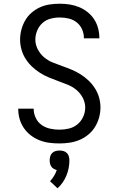

<svg xmlns="http://www.w3.org/2000/svg" viewBox="-20 -763 640 1032"><path d="M299 8Q272 8 245 4.5Q218 1 192.5 -9Q167 -19 145.5 -35.5Q124 -52 108.5 -74.5Q93 -97 85.5 -123.5Q78 -150 78 -177Q78 -177 78 -178Q78 -179 78 -179H161Q161 -179 161 -178.5Q161 -178 161 -178Q161 -153 172 -129.5Q183 -106 203.5 -91.5Q224 -77 249 -71.5Q274 -66 299 -66Q325 -66 350.5 -72Q376 -78 396 -94.5Q416 -111 427 -135Q438 -159 438 -185Q438 -212 425 -237Q412 -262 391 -279.5Q370 -297 344.5 -307.5Q319 -318 293.5 -327Q268 -336 243 -346.5Q218 -357 195 -371.5Q172 -386 152 -405Q132 -424 117.5 -447Q103 -470 95.5 -496.5Q88 -523 88 -550Q88 -577 95 -603.5Q102 -630 115.5 -653.5Q129 -677 150 -695Q171 -713 195.5 -724Q220 -735 247 -739Q274 -743 301 -743Q328 -743 354 -739Q380 -735 404.5 -725Q429 -715 450 -698.5Q471 -682 485.5 -660Q500 -638 507 -612Q514 -586 514 -560Q514 -559 514 -558.5Q514 -558 514 -557H431Q431 -557 431 -557.5Q431 -558 431 -559Q431 -583 421 -605.5Q411 -628 392 -643Q373 -658 349 -663.5Q325 -669 301 -669Q276 -669 251.5 -662.5Q227 -656 208.5 -639.5Q190 -623 180 -599Q170 -575 170 -550Q170 -523 183 -498Q196 -473 216.5 -455.5Q237 -438 262.5 -427.5Q288 -417 314 -408Q340 -399 365 -388.5Q390 -378 413 -363.5Q436 -349 456 -330Q476 -311 490.5 -288Q505 -265 512.5 -239Q520 -213 520 -185Q520 -158 512.5 -131Q505 -104 490.5 -80.5Q476 -57 454 -39Q432 -21 406.5 -10.5Q381 0 353.5 4Q326 8 299 8ZM289 249 249 211Q261 198 270.5 182.5Q280 167 285 151Q277 149 269 144.5Q261 140 256 132.5Q251 125 249 116.5Q247 108 247 99Q247 88 250 77.5Q253 67 260.5 59.5Q268 52 278.5 49Q289 46 300 46Q311 46 321.5 49Q332 52 339.5 59.5Q347 67 350 77.5Q353 88 353 99Q353 120 349 140.5Q345 161 337 180.5Q329 200 317 217.5Q305 235 289 249Z"/></svg>

Font: Iosevka Custom Extended
Style: Regular
Weight: 400
Width: 7
Monospace: yes
Designer: Belleve Invis
Foundry: Belleve Invis
Version: Version 11.2.4; ttfautohint (v1.8.4)